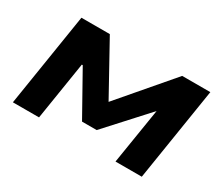

<svg xmlns="http://www.w3.org/2000/svg" viewBox="-124 -982 1436 1259"><g transform="rotate(30 594.0 -352.5)"><path d="M66 0 178 -705H393L612 -309H602L941 -705H1154L1042 0H843L913 -435H923L633 -117H522L341 -440H334L264 0Z"/></g></svg>

Font: Nunito Sans 7pt Expanded Black
Style: Italic
Weight: 900
Width: 7
Italic angle: -9°
Designer: Vernon Adams
Foundry: Vernon Adams
Version: Version 3.101;gftools[0.9.27]